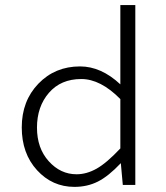

<svg xmlns="http://www.w3.org/2000/svg" viewBox="-20 -730 654 758"><path d="M273.9 7.8Q186.5 7.8 126.2 -58.1Q65.9 -124 65.9 -227.1Q65.9 -331.5 131.6 -399.7Q197.3 -467.8 295.9 -467.8Q379.4 -467.8 455.1 -397V-710H514.2V0H464.8L457 -85.9Q408.2 -34.2 366.5 -13.2Q324.7 7.8 273.9 7.8ZM126 -226.1Q126 -145 172.4 -93.5Q218.8 -42 282.2 -42Q321.8 -42 361.1 -64Q400.4 -85.9 455.1 -144V-338.9Q377 -418 300.8 -418Q220.2 -418 173.1 -363.5Q126 -309.1 126 -226.1Z"/></svg>

Font: IntelOne Mono Light
Style: Regular
Weight: 300
Designer: Fred Shallcrass
Foundry: Frere-Jones Type LLC
Version: Version 1.200;hotconv 1.1.0;makeotfexe 2.6.0;FJTRelease1.2